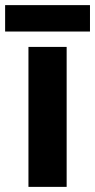

<svg xmlns="http://www.w3.org/2000/svg" viewBox="-33 -729 371 749"><path d="M227 0H78V-546H227ZM318 -709V-606H-13V-709Z"/></svg>

Font: Noto Sans New Tai Lue
Style: Regular
Weight: 400
Designer: Monotype Design Team
Foundry: Monotype Imaging Inc.
Version: Version 2.003